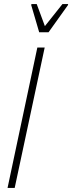

<svg xmlns="http://www.w3.org/2000/svg" viewBox="-20 -921 354 941"><path d="M17 0 163 -688H199L52 0ZM172 -763 133 -896 134 -901H160L200 -793L286 -901H314L313 -896L218 -763Z"/></svg>

Font: Saira Condensed Thin
Style: Italic
Weight: 250
Width: 3
Italic angle: -12°
Designer: Hector Gatti with collaboration of the Omnibus-Type team
Foundry: Omnibus-Type
Version: Version 1.101